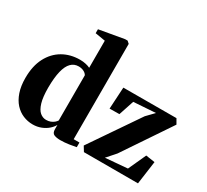

<svg xmlns="http://www.w3.org/2000/svg" viewBox="-161 -1066 1427 1326"><g transform="rotate(30 553.0 -403.0)"><path d="M227.5 11.5Q187 11.5 150.5 -3.8Q114 -19 85.5 -50.2Q57 -81.5 40.5 -129.5Q24 -177.5 24 -242.5Q24 -337.5 58.5 -403.8Q93 -470 153 -504.8Q213 -539.5 289.5 -539.5Q314 -539.5 336 -534.5Q358 -529.5 370.5 -522.5V-738.5L290 -752V-783.5L487 -818H506.5L524.5 -802V-42H570.5V-5Q552.5 -1 517 4.5Q481.5 10 447 10Q417 10 397.5 1.8Q378 -6.5 378 -37V-71.5Q367 -50.5 345.2 -31.5Q323.5 -12.5 293.2 -0.5Q263 11.5 227.5 11.5ZM292 -62Q311.5 -62 326.8 -68Q342 -74 353.2 -83.2Q364.5 -92.5 370.5 -102.5V-462.5Q362.5 -477.5 344.5 -486.2Q326.5 -495 304 -495Q268 -495 243.8 -470.2Q219.5 -445.5 207 -394.5Q194.5 -343.5 194 -263.5Q194 -188 207.2 -143.8Q220.5 -99.5 242.8 -80.8Q265 -62 292 -62ZM926.5 -483 751.5 -471 711.5 -350 633.5 -349 643.5 -522 1066.5 -523 1089 -484 836 -108 775 -39 950.5 -54 1015 -195 1087 -184 1061.5 0H630.5L606.5 -39L870 -424.5Z"/></g></svg>

Font: Merriweather 96pt ExtraBold
Style: Regular
Weight: 800
Version: Version 2.100